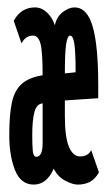

<svg xmlns="http://www.w3.org/2000/svg" viewBox="-20 -487 290 518"><path d="M71 11Q36 11 20.5 -28Q5 -67 5 -123Q5 -177 12 -210Q19 -243 38.5 -260.5Q58 -278 95 -284Q95 -349 89 -370Q83 -391 69 -391Q49 -391 38 -370L17 -431Q37 -467 74 -467Q92 -467 106.5 -453.5Q121 -440 128 -419Q133 -442 149.5 -454.5Q166 -467 181 -467Q215 -467 230 -415.5Q245 -364 245 -258V-222L155 -216V-175Q155 -117 166 -91Q177 -65 196 -65Q218 -65 226 -82L247 -22Q236 -3 222 4Q208 11 190 11Q176 11 156 0.5Q136 -10 125 -32Q106 11 71 11ZM155 -289 184 -292Q184 -348 180.5 -369.5Q177 -391 169 -391Q162 -391 158.5 -368Q155 -345 155 -289ZM78 -64Q95 -64 95 -101.5Q95 -139 95 -208Q79 -207 73 -185Q67 -163 67 -122Q67 -95 68.5 -79.5Q70 -64 78 -64Z"/></svg>

Font: Inconsolata UltraCondensed Black
Style: Regular
Weight: 900
Width: 1
Monospace: yes
Designer: Raph Levien, Cyreal, Brenton Simpson
Foundry: Raph Levien, Cyreal, Google
Version: Version 3.001; ttfautohint (v1.8.2.53-6de2)